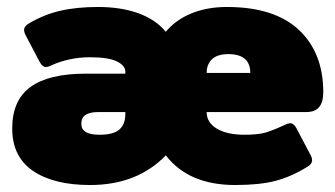

<svg xmlns="http://www.w3.org/2000/svg" viewBox="-20 -515 961 550"><path d="M15 -147Q15 -228 67.5 -266Q120 -304 226 -304H339V-310Q339 -327 315 -339Q291 -351 237 -351Q208 -351 180 -345Q152 -339 130 -329Q118 -323 111 -323Q102 -323 94 -337L55 -411Q49 -422 49 -429Q49 -440 63 -448Q105 -473 152 -484Q199 -495 261 -495Q327 -495 376.5 -477Q426 -459 455 -424Q483 -458 528 -476.5Q573 -495 630 -495Q766 -495 836 -429.5Q906 -364 906 -251Q906 -222 894 -208Q882 -194 857 -194H572Q572 -164 601 -146.5Q630 -129 681 -129Q720 -129 741.5 -135.5Q763 -142 793 -156Q805 -162 812 -162Q821 -162 829 -148L868 -74Q874 -64 874 -56Q874 -45 860 -37Q815 -9 769.5 3Q724 15 654 15Q520 15 455 -70Q373 15 238 15Q134 15 74.5 -25.5Q15 -66 15 -147ZM697 -306Q697 -360 634 -360Q603 -360 587.5 -345.5Q572 -331 572 -306ZM339 -188V-194H261Q239 -194 226 -186.5Q213 -179 213 -160Q213 -129 265 -129Q305 -129 322 -144Q339 -159 339 -188Z"/></svg>

Font: Mitr
Style: Bold
Weight: 700
Designer: Thanarat Vachiruckul
Foundry: Cadson Demak
Version: Version 1.002